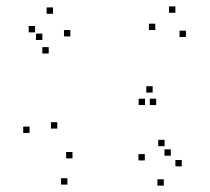

<svg xmlns="http://www.w3.org/2000/svg" viewBox="-20 -559 660 604"><path d="M551.8 -35.7V-55.7H531.8V-35.7ZM497.8 -99.2V-119.2H477.8V-99.2ZM517.3 -69.2V-89.2H497.3V-69.2ZM564.8 -442.5V-462.5H544.8V-442.5ZM531.7 -518.8V-538.8H511.7V-518.8ZM468.5 -464.5V-484.5H448.5V-464.5ZM208 -60.8V-80.8H188V-60.8ZM160.2 -154.5V-174.5H140.2V-154.5ZM201.3 -444.5V-464.5H181.3V-444.5ZM146.7 -515.7V-535.7H126.7V-515.7ZM90.3 -457.2V-477.2H70.3V-457.2ZM133.2 -390.7V-410.7H113.2V-390.7ZM113.2 -433.2V-453.2H93.2V-433.2ZM73 -140.8V-160.8H53V-140.8ZM192 21.7V1.7H172V21.7ZM436.2 -228.5V-248.5H416.2V-228.5ZM471.3 -228.5V-248.5H451.3V-228.5ZM460.2 -267.8V-287.8H440.2V-267.8ZM435.5 -54.3V-74.3H415.5V-54.3ZM495.2 25V5H475.2V25Z"/></svg>

Font: Monaspace Radon Dots Var
Style: Regular
Weight: 400
Designer: Riley Cran and the Lettermatic Team
Version: Version 1.100 (Monaspace Radon Dots)